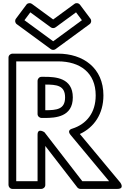

<svg xmlns="http://www.w3.org/2000/svg" viewBox="-20 -1197 807 1242"><path d="M176.2 -1117.2 309.2 -1019.8C318.2 -1013.3 330.8 -1014 338.8 -1019.8L471.8 -1117.2L509.9 -1066.2L324 -930L138.1 -1066.2ZM185.8 -1172.2C176 -1179.3 159.5 -1178.4 151 -1167L83 -1076C74.6 -1064.7 77.3 -1048.8 88.2 -1040.8L309.2 -878.8C317.3 -872.9 329.8 -872.3 338.8 -878.8L559.8 -1040.8C571.1 -1049.1 573.1 -1065.1 565 -1076L497 -1167C489.8 -1176.6 473.8 -1180.6 462.2 -1172.2L324 -1071ZM85 -800H355C498.5 -800 599 -726.2 599 -580C599 -466.3 538.8 -393.8 447.4 -364.8C447.4 -364.8 409.8 -356.3 435.8 -325L685.6 -25H512.3L267.8 -341.3C267.8 -341.3 223 -372.3 223 -326V-25H85ZM60 -850C49.3 -850 35 -840.1 35 -825V0C35 10.7 44.9 25 60 25H248C258.7 25 273 15.1 273 0V-252.8L480.2 15.3C484.1 20.3 492 25 500 25H739C788.7 25 758.2 -16 758.2 -16L496.5 -330.2C588.7 -372.7 649 -460.1 649 -580C649 -757.8 517.5 -850 355 -850ZM248 -434H270C337.8 -434 451 -440.1 451 -567C451 -693.9 337.8 -700 270 -700H248C232.9 -700 223 -685.7 223 -675V-459C223 -443.9 237.3 -434 248 -434ZM273 -484V-650C345.1 -649.8 401 -645.3 401 -567C401 -489 346.2 -484.2 273 -484Z"/></svg>

Font: Hussar Techniczny
Style: Bold 
Weight: 700
Foundry: Cannot Into Space Fonts
Version: Version 0.77